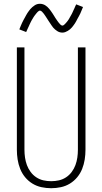

<svg xmlns="http://www.w3.org/2000/svg" viewBox="-20 -985 540 1013"><path d="M250 8Q224 8 198.5 2.5Q173 -3 151 -16.5Q129 -30 112.5 -50Q96 -70 86.5 -94Q77 -118 73 -143.5Q69 -169 69 -195V-735H109V-195Q109 -174 112 -153.5Q115 -133 122 -114Q129 -95 141.5 -78Q154 -61 171.5 -49.5Q189 -38 209 -33.5Q229 -29 250 -29Q271 -29 291 -33.5Q311 -38 328.5 -49.5Q346 -61 358.5 -78Q371 -95 378 -114Q385 -133 388 -153.5Q391 -174 391 -195V-735H431V-195Q431 -169 427 -143.5Q423 -118 413.5 -94Q404 -70 387.5 -50Q371 -30 349 -16.5Q327 -3 301.5 2.5Q276 8 250 8ZM309 -813Q302 -813 295 -815Q288 -817 282 -821Q276 -825 270.5 -829.5Q265 -834 260.5 -839.5Q256 -845 252 -851Q248 -857 244 -863Q240 -869 236 -875Q232 -881 228 -887.5Q224 -894 219.5 -900.5Q215 -907 211.5 -912Q208 -917 202 -923Q196 -929 191 -929Q187 -929 184 -926.5Q181 -924 178 -921.5Q175 -919 171.5 -914Q168 -909 166 -907Q164 -905 162.5 -902.5Q161 -900 159 -897.5Q157 -895 155.5 -892Q154 -889 152 -886Q150 -883 148 -879.5Q146 -876 144 -872Q142 -868 140 -864Q138 -860 136 -855.5Q134 -851 132 -846.5Q130 -842 127.5 -837Q125 -832 123 -827Q121 -822 118 -816L82 -830Q86 -840 89.5 -848.5Q93 -857 96.5 -864.5Q100 -872 104 -879.5Q108 -887 111.5 -893Q115 -899 118 -905Q121 -911 124.5 -916Q128 -921 131.5 -926Q135 -931 140 -937Q145 -943 150.5 -947.5Q156 -952 162.5 -956.5Q169 -961 176 -963Q183 -965 191 -965Q198 -965 205 -963Q212 -961 218 -957.5Q224 -954 229.5 -949Q235 -944 239.5 -938.5Q244 -933 248 -927.5Q252 -922 256 -916Q260 -910 264 -903.5Q268 -897 272 -890.5Q276 -884 280.5 -878Q285 -872 288.5 -867Q292 -862 298 -856Q304 -850 309 -850Q313 -850 316 -852.5Q319 -855 322 -857.5Q325 -860 328.5 -864.5Q332 -869 334 -871Q336 -873 337.5 -875.5Q339 -878 341 -880.5Q343 -883 344.5 -886Q346 -889 348 -892.5Q350 -896 352 -899.5Q354 -903 356 -906.5Q358 -910 360 -914Q362 -918 364 -922.5Q366 -927 368 -931.5Q370 -936 372.5 -941Q375 -946 377 -951.5Q379 -957 382 -962L418 -948Q414 -939 410.5 -930Q407 -921 403.5 -913.5Q400 -906 396 -899Q392 -892 388.5 -885.5Q385 -879 382 -873Q379 -867 375.5 -862Q372 -857 368.5 -852Q365 -847 360 -841Q355 -835 349.5 -830.5Q344 -826 337.5 -822Q331 -818 324 -815.5Q317 -813 309 -813Z"/></svg>

Font: Iosevka Curly Extralight
Style: Regular
Weight: 200
Monospace: yes
Designer: Belleve Invis
Foundry: Belleve Invis
Version: Version 22.1.2; ttfautohint (v1.8.4)